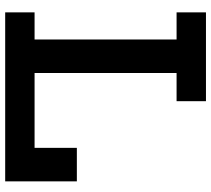

<svg xmlns="http://www.w3.org/2000/svg" viewBox="-56 -738 795 722"><g transform="rotate(90 341.0 -377.5)"><path d="M27 -644.5V-755H361V-644.5H255V-110.5H584V0H27V-110.5H129V-644.5ZM662.5 -269.5V0H536.5V-269.5Z"/></g></svg>

Font: Hepta Slab ExtraLight SemiBold
Style: Regular
Weight: 600
Version: Version 1.102